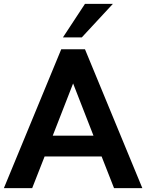

<svg xmlns="http://www.w3.org/2000/svg" viewBox="-24 -974 757 994"><path d="M-3.9 0 293 -718.8H416L712.9 0H566.4L502 -164.1H207L142.6 0ZM249 -271.5H460L354.5 -542ZM301.8 -780.3 416 -954.1H560.5L399.4 -780.3Z"/></svg>

Font: Min Sans Bold
Style: Regular
Weight: 700
Designer: Jinseong-Kim, NotoSansCJK, Nunito
Foundry: Jinseong-Kim
Version: Version 1.400;Glyphs 3.1.2 (3151)